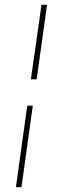

<svg xmlns="http://www.w3.org/2000/svg" viewBox="-20 -605 260 796"><path d="M46 171 93 -167H116L69 171ZM108 -276 152 -585H175L132 -276Z"/></svg>

Font: Alumni Sans SC Thin
Style: Italic
Weight: 100
Italic angle: -8°
Designer: Robert E. Leuschke
Foundry: Robert E. Leuschke
Version: Version 1.016